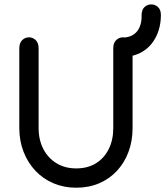

<svg xmlns="http://www.w3.org/2000/svg" viewBox="-20 -865 770 895"><path d="M558 -690Q533 -689 521 -674.5Q509 -660 510 -642Q511 -624 525 -611.5Q539 -599 564 -600Q604 -603 635 -619Q666 -635 687 -661.5Q708 -688 719 -722Q730 -756 730 -795Q730 -820 716 -832.5Q702 -845 684 -844.5Q666 -844 653 -831.5Q640 -819 640 -793Q641 -766 632.5 -743Q624 -720 605.5 -706Q587 -692 558 -690ZM160 -640Q160 -665 146.5 -678Q133 -691 115 -691Q97 -691 83.5 -678Q70 -665 70 -640Q70 -622 70 -597Q70 -572 70 -546.5Q70 -521 70 -504Q70 -468 70 -434.5Q70 -401 70 -361.5Q70 -322 70 -268Q70 -208 90 -157Q110 -106 145.5 -68.5Q181 -31 229.5 -10.5Q278 10 335 10Q394 10 442 -10.5Q490 -31 525 -68.5Q560 -106 579 -157Q598 -208 598 -268Q598 -322 598 -361.5Q598 -401 598 -434.5Q598 -468 598 -504Q598 -524 598 -548Q598 -572 598 -596Q598 -620 598 -640Q598 -665 584.5 -678Q571 -691 553 -691Q535 -691 521.5 -678Q508 -665 508 -640Q508 -622 508 -597Q508 -572 508 -546.5Q508 -521 508 -504Q508 -450 508 -410.5Q508 -371 508 -337.5Q508 -304 508 -268Q508 -213 487 -170.5Q466 -128 427.5 -104Q389 -80 335 -80Q283 -80 243.5 -104Q204 -128 182 -170.5Q160 -213 160 -268Q160 -304 160 -337.5Q160 -371 160 -410.5Q160 -450 160 -504Q160 -524 160 -548Q160 -572 160 -596Q160 -620 160 -640Z"/></svg>

Font: Tilt Neon
Style: Regular
Weight: 400
Designer: Andy Clymer
Foundry: Andy Clymer
Version: Version 1.000